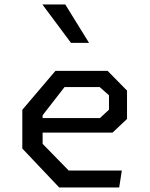

<svg xmlns="http://www.w3.org/2000/svg" viewBox="-20 -826 660 846"><path d="M78.3 -171.5V-342.2L224.2 -513.7H454.2L539.7 -426.8V-301.8L476 -241.8H136.8V-305.8H420.2L460.2 -342.5V-406.2L419.2 -442.5H264.5L167.8 -318.2V-192.2L282.8 -74.5H516.8L505.2 0H240.8ZM166.8 -806.2H267.7L372.2 -637.2H292.7Z"/></svg>

Font: Monaspace Krypton Var ExLight
Style: Regular
Weight: 200
Designer: Riley Cran and the Lettermatic Team
Version: Version 1.200 (Monaspace Krypton Var)